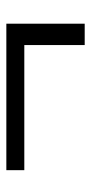

<svg xmlns="http://www.w3.org/2000/svg" viewBox="143 -562 293 620"><g transform="rotate(-90 290.0 -252.5)"><path d="M523 -126H454V-321H50V-379H523Z"/></g></svg>

Font: Kaisei HarunoUmi Medium
Style: Regular
Weight: 500
Designer: Font-Kai, 金井和夫
Foundry: KAZUO KANAI
Version: Version 5.003